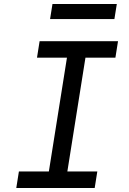

<svg xmlns="http://www.w3.org/2000/svg" viewBox="-20 -935 640 955"><path d="M61 0 74 -82H223L313 -648H164L177 -730H567L554 -648H405L315 -82H464L451 0ZM229 -840 241 -915H561L549 -840Z"/></svg>

Font: NKDuy Mono
Style: Italic
Weight: 400
Italic angle: -9°
Monospace: yes
Designer: NKDuy
Foundry: NKDuy
Version: Version 2.251; ttfautohint (v1.8.4.7-5d5b)